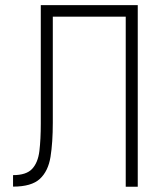

<svg xmlns="http://www.w3.org/2000/svg" viewBox="-20 -713 626 733"><path d="M29.8 -0.5V-44.4Q80.6 -44.4 102.8 -68.4Q125 -92.3 130.4 -136.5Q135.7 -180.7 135.7 -241.2V-693.4H505.9V0H460V-649.4H181.6V-244.6Q181.6 -169.4 172.9 -114.5Q164.1 -59.6 132.1 -30Q100.1 -0.5 29.8 -0.5Z"/></svg>

Font: Cascadia Code NF ExtraLight
Style: Regular
Weight: 200
Monospace: yes
Designer: Aaron Bell
Foundry: Saja Typeworks
Version: Version 2404.023; ttfautohint (v1.8.4)